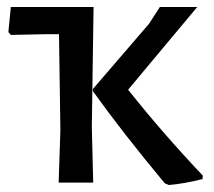

<svg xmlns="http://www.w3.org/2000/svg" viewBox="-20 -523 614 550"><path d="M248 -503 243 -159 247 0H148L153 -150L149 -425H109L11 -423L4 -431L11 -503ZM347 -266Q448 -139 561 -20L560 -10Q509 3 464 7L452 2Q332 -142 246 -262V-268L407 -455L438 -503H545Z"/></svg>

Font: Alegreya Sans SC Medium
Style: Regular
Weight: 500
Designer: Juan Pablo del Peral
Foundry: Huerta Tipografica
Version: Version 2.001;PS 002.001;hotconv 1.0.88;makeotf.lib2.5.64775